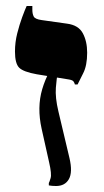

<svg xmlns="http://www.w3.org/2000/svg" viewBox="-20 -617 346 641"><path d="M167 4Q161 4 154.5 3.5Q148 3 143 2V-6Q145 -9 149 -22.5Q153 -36 144 -75L119 -187Q111 -223 111.5 -256Q112 -289 121 -319.5Q130 -350 145 -378L173 -373Q169 -357 166.5 -324Q164 -291 175 -245L212 -89Q223 -42 210 -19Q197 4 167 4ZM230 -335Q229 -340 225.5 -345Q222 -350 208 -352L103 -369Q58 -377 44 -391Q30 -405 30 -445Q30 -476 37.5 -505.5Q45 -535 54 -559.5Q63 -584 69 -597H88V-584Q88 -571 92.5 -562Q97 -553 119 -550L204 -538Q242 -533 256.5 -506Q271 -479 271 -441Q271 -398 257.5 -372Q244 -346 239 -335Z"/></svg>

Font: Frank Ruhl Libre Black
Style: Regular
Weight: 900
Designer: Yanek Iontef
Foundry: Fontef
Version: Version 6.004